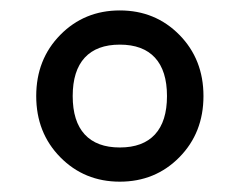

<svg xmlns="http://www.w3.org/2000/svg" viewBox="-20 -710 462 370"><path d="M325.7 -407Q279.3 -359.9 210.9 -359.9Q142.6 -359.9 96.2 -407Q49.8 -454.1 49.8 -524.9Q49.8 -595.7 96.2 -642.8Q142.6 -689.9 210.9 -689.9Q279.3 -689.9 325.7 -642.8Q372.1 -595.7 372.1 -524.9Q372.1 -454.1 325.7 -407ZM143.3 -598.9Q120.1 -573.7 120.1 -524.9Q120.1 -476.1 143.3 -450.9Q166.5 -425.8 210.9 -425.8Q255.4 -425.8 278.6 -450.9Q301.8 -476.1 301.8 -524.9Q301.8 -573.7 278.6 -598.9Q255.4 -624 210.9 -624Q166.5 -624 143.3 -598.9Z"/></svg>

Font: TASA Orbiter Text
Style: Regular
Weight: 400
Designer: Weizhong Zhang
Version: Version 1.000;Glyphs 3.1.2 (3151)